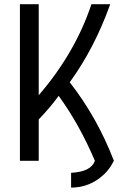

<svg xmlns="http://www.w3.org/2000/svg" viewBox="-20 -752 626 898"><path d="M73.2 0V-732.4H161.1V-306.6Q332 -504.9 407.7 -732.4H495.6Q421.9 -526.4 306.2 -367.2Q434.6 -203.1 512.7 0Q492.7 38.6 468.8 61.5Q401.9 125.5 312.5 125.5V56.2Q405.8 51.8 423.8 0Q351.6 -169.9 254.4 -303.7Q214.8 -249 161.1 -193.4V0Z"/></svg>

Font: Consola Mono
Style: Book
Weight: 400
Monospace: yes
Designer: Wojciech Kalinowski "wmk69" (wmk69@o2.pl)
Foundry: Wojciech Kalinowski "wmk69" (wmk69@o2.pl)
Version: Version 2.1.0